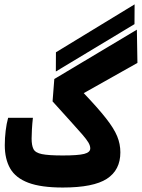

<svg xmlns="http://www.w3.org/2000/svg" viewBox="-20 -838 638 863"><path d="M262.2 4.9Q164.6 4.9 107.4 -16.6Q50.3 -38.1 25.9 -80.6Q1.5 -123 1.5 -185.5Q1.5 -217.3 5.4 -250Q9.3 -282.7 16.6 -308.6H127.9Q125 -283.2 123.5 -256.8Q122.1 -230.5 122.1 -215.3Q122.1 -184.6 130.4 -168Q138.7 -151.4 168.5 -145.3Q198.2 -139.2 262.2 -139.2Q330.6 -139.2 358.2 -146.2Q385.7 -153.3 385.7 -170.9Q385.7 -183.1 377.4 -197.3Q369.1 -211.4 350.1 -233.4Q331.1 -255.4 298.3 -291.5Q265.6 -327.1 216.3 -382.3L224.1 -482.9L595.2 -704.6L597.7 -555.2L356.4 -419.4Q420.9 -351.6 456.5 -306.2Q492.2 -260.7 506.6 -225.8Q521 -190.9 521 -153.3Q521 -73.7 460.4 -34.4Q399.9 4.9 262.2 4.9ZM231 -516.6 231.4 -603 585 -818.4 584.5 -729.5Z"/></svg>

Font: CaskaydiaMono NF
Style: Bold
Weight: 700
Designer: Aaron Bell
Foundry: Saja Typeworks
Version: Version 2111.001; ttfautohint (v1.8.4);Nerd Fonts 3.1.1